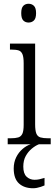

<svg xmlns="http://www.w3.org/2000/svg" viewBox="-20 -768 299 1022"><path d="M21 0V-32H37Q62 -32 77 -36.5Q92 -41 99 -56Q106 -71 106 -103V-431Q106 -464 99.5 -479.5Q93 -495 79.5 -499.5Q66 -504 41 -504H33V-536H167V-106Q167 -73 173.5 -57Q180 -41 195.5 -36.5Q211 -32 236 -32H250V0ZM132 -648Q115 -648 104 -659Q93 -670 93 -698Q93 -726 104 -737Q115 -748 132 -748Q149 -748 160.5 -737Q172 -726 172 -698Q172 -670 160.5 -659Q149 -648 132 -648ZM156 234Q109 234 81 208.5Q53 183 53 129Q53 96 66 69.5Q79 43 100 25Q121 7 143 0H187Q169 7 149.5 23Q130 39 117 62.5Q104 86 104 119Q104 156 121.5 172.5Q139 189 164 189Q177 189 189 186.5Q201 184 217 179V219Q208 223 197.5 226.5Q187 230 176.5 232Q166 234 156 234Z"/></svg>

Font: Noto Serif Khmer Condensed Light
Style: Regular
Weight: 300
Width: 3
Designer: Danh Hong and the Monotype Design Team
Foundry: Monotype Imaging Inc.
Version: Version 2.004